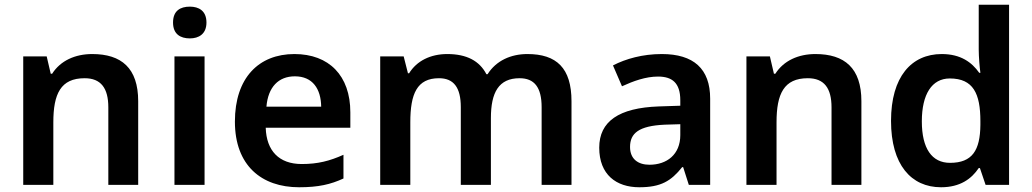

<svg xmlns="http://www.w3.org/2000/svg" viewBox="-20 -780 4355 810"><path d="M369 -552C297 -552 235 -524 200 -469H194L177 -542H78V0H205V-264C205 -384 236 -450 337 -450C406 -450 437 -408 437 -327V0H563V-353C563 -493 492 -552 369 -552Z M781 -752C741 -752 710 -735 710 -685C710 -636 741 -618 781 -618C818 -618 851 -636 851 -685C851 -735 818 -752 781 -752ZM843 -542H716V0H843Z M1222 -552C1072 -552 971 -452 971 -267C971 -82 1083 10 1242 10C1323 10 1375 -2 1429 -27V-127C1371 -101 1321 -88 1253 -88C1157 -88 1104 -144 1101 -241H1458V-306C1458 -461 1368 -552 1222 -552ZM1224 -458C1299 -458 1334 -405 1335 -330H1104C1111 -413 1155 -458 1224 -458Z M2205 -552C2135 -552 2073 -524 2037 -467H2032C2003 -523 1949 -552 1867 -552C1796 -552 1738 -523 1706 -471H1701L1683 -542H1584V0H1711V-264C1711 -384 1739 -450 1832 -450C1894 -450 1924 -411 1924 -328V0H2051V-282C2051 -390 2084 -450 2172 -450C2234 -450 2265 -412 2265 -328V0H2391V-353C2391 -493 2328 -552 2205 -552Z M2772 -552C2691 -552 2620 -532 2566 -504L2604 -416C2652 -438 2704 -457 2756 -457C2815 -457 2850 -431 2850 -357V-334L2759 -331C2591 -325 2508 -268 2508 -157C2508 -43 2580 10 2677 10C2768 10 2811 -16 2858 -75H2862L2886 0H2976V-364C2976 -490 2906 -552 2772 -552ZM2784 -254 2850 -256V-210C2850 -128 2793 -85 2720 -85C2672 -85 2638 -109 2638 -160C2638 -218 2675 -249 2784 -254Z M3420 -552C3348 -552 3286 -524 3251 -469H3245L3228 -542H3129V0H3256V-264C3256 -384 3287 -450 3388 -450C3457 -450 3488 -408 3488 -327V0H3614V-353C3614 -493 3543 -552 3420 -552Z M3950 10C4031 10 4079 -26 4109 -71H4114L4138 0H4237V-760H4109V-571C4109 -541 4113 -494 4116 -473H4111C4080 -517 4033 -552 3953 -552C3825 -552 3739 -456 3739 -270C3739 -85 3824 10 3950 10ZM3988 -93C3911 -93 3869 -154 3869 -268C3869 -382 3911 -449 3987 -449C4086 -449 4116 -385 4116 -269V-253C4115 -146 4082 -93 3988 -93Z"/></svg>

Font: Noto Sans Khmer UI SemiBold
Style: Regular
Weight: 600
Designer: Danh Hong and the Monotype Design Team
Foundry: Monotype Imaging Inc.
Version: Version 2.002